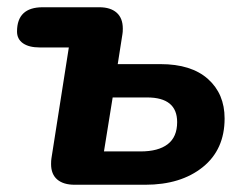

<svg xmlns="http://www.w3.org/2000/svg" viewBox="-20 -510 681 530"><path d="M121 -57Q121 -67 122 -73L170 -379H90Q60 -379 43.5 -390.5Q27 -402 27 -423Q27 -490 98 -490H254Q285 -490 302 -475Q319 -460 319 -431Q319 -421 318 -416L305 -333H423Q508 -333 554 -292Q600 -251 600 -183Q600 -97 539.5 -48.5Q479 0 381 0H186Q155 0 138 -14.5Q121 -29 121 -57ZM469 -173Q469 -241 386 -241H291L267 -92H368Q417 -92 443 -112Q469 -132 469 -173Z"/></svg>

Font: SN Pro Bold
Style: Bold Italic
Weight: 700
Italic angle: -9°
Designer: Tobias Whetton
Foundry: Supernotes
Version: Version 1.003